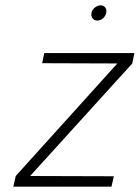

<svg xmlns="http://www.w3.org/2000/svg" viewBox="-20 -700 524 720"><path d="M357 -680Q346 -680 335.5 -671.5Q325 -663 323 -651Q321 -640 327 -631.5Q333 -623 345 -623Q357 -623 366.5 -631.5Q376 -640 378 -651Q381 -663 375 -671.5Q369 -680 357 -680ZM484 -501H146L138 -463L420 -462L39 -40L30 0H398L407 -39L93 -40L476 -462Z"/></svg>

Font: Advent Pro Light
Style: Italic
Weight: 300
Italic angle: -12°
Version: Version 3.000